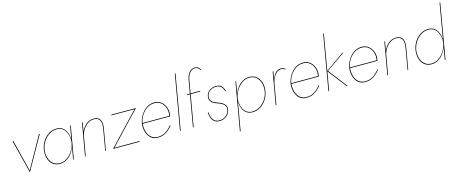

<svg xmlns="http://www.w3.org/2000/svg" viewBox="-49 -1601 6323 2634"><g transform="rotate(-15 3112.5 -284.0)"><path d="M64 -460 184 15 452 -460H440L188 -10L75 -460Z M448 -230Q440 -168 455.5 -113Q471 -58 511 -24Q551 10 614 10Q666 10 709 -15.5Q752 -41 783.5 -83Q815 -125 832 -172L802 0H812L892 -460H882L850 -277Q850 -324 833 -368Q816 -412 782 -440.5Q748 -469 695 -470Q632 -471 579.5 -438.5Q527 -406 492.5 -351Q458 -296 448 -230ZM458 -230Q468 -293 501.5 -345.5Q535 -398 585.5 -429.5Q636 -461 697 -460Q740 -459 770 -438Q800 -417 818 -382.5Q836 -348 842 -308Q848 -268 842 -230L841 -225Q834 -184 814 -144.5Q794 -105 764 -72.5Q734 -40 697 -20Q660 0 618 0Q557 0 519 -32.5Q481 -65 465.5 -118Q450 -171 458 -230Z M1313 -320 1258 0H1267L1323 -320Q1328 -360 1321 -394Q1314 -428 1289.5 -449Q1265 -470 1219 -470Q1155 -470 1108 -429Q1061 -388 1038 -329L1061 -460H1051L971 0H981L1032 -292Q1044 -334 1070.5 -372.5Q1097 -411 1135 -436Q1173 -461 1219 -460Q1262 -460 1284 -440Q1306 -420 1312 -388Q1318 -356 1313 -320Z M1794 -450 1369 0H1748L1749 -10H1391L1817 -460H1467L1465 -450Z M1852 -238Q1862 -299 1895 -349.5Q1928 -400 1976 -430Q2024 -460 2081 -459Q2138 -459 2175.5 -425.5Q2213 -392 2227.5 -341.5Q2242 -291 2231 -238ZM1851 -228H2239Q2241 -234 2242.5 -241Q2244 -248 2245 -254Q2252 -309 2233.5 -358Q2215 -407 2175.5 -438.5Q2136 -470 2081 -470Q2031 -470 1988.5 -448Q1946 -426 1914 -389Q1882 -352 1863 -308Q1856 -290 1850 -271Q1844 -252 1841 -232Q1834 -172 1849.5 -116.5Q1865 -61 1903.5 -25.5Q1942 10 2003 10Q2057 10 2096 -8Q2135 -26 2163.5 -52.5Q2192 -79 2215 -106L2207 -112Q2185 -85 2157 -59Q2129 -33 2091.5 -16.5Q2054 0 2004 0Q1947 -1 1911 -34Q1875 -67 1860.5 -119.5Q1846 -172 1851 -228Z M2455 -780 2320 0H2330L2465 -780Z M2812 -733 2819 -740Q2807 -757 2790 -772Q2773 -787 2744 -788Q2704 -789 2678 -768Q2652 -747 2637 -715Q2622 -683 2616 -650L2583 -460H2540L2538 -450H2582L2504 0H2514L2592 -450H2728L2729 -460H2593L2626 -650Q2632 -678 2645 -708Q2658 -738 2682.5 -758.5Q2707 -779 2744 -778Q2769 -777 2785 -763Q2801 -749 2812 -733Z M2763 -147 2753 -144Q2756 -107 2767.5 -71.5Q2779 -36 2806.5 -13Q2834 10 2883 10Q2940 10 2983 -26Q3026 -62 3033 -117Q3038 -152 3023 -175.5Q3008 -199 2981.5 -214.5Q2955 -230 2925 -240Q2894 -251 2868.5 -264Q2843 -277 2829.5 -299.5Q2816 -322 2822 -359Q2830 -406 2868.5 -432.5Q2907 -459 2954 -458Q3004 -458 3027.5 -430.5Q3051 -403 3060 -365L3070 -368Q3060 -409 3034.5 -438.5Q3009 -468 2955 -468Q2903 -468 2861.5 -439Q2820 -410 2812 -359Q2806 -319 2819.5 -295Q2833 -271 2859.5 -256.5Q2886 -242 2919 -231Q2949 -221 2974.5 -206.5Q3000 -192 3014 -170.5Q3028 -149 3023 -117Q3016 -66 2976 -33Q2936 0 2883 0Q2838 0 2812.5 -22Q2787 -44 2776.5 -78Q2766 -112 2763 -147Z M3594 -230Q3603 -292 3586.5 -347Q3570 -402 3530 -436Q3490 -470 3427 -470Q3376 -470 3333.5 -445.5Q3291 -421 3260 -381Q3229 -341 3211 -294L3240 -460H3230L3112 220H3122L3191 -178Q3193 -132 3209.5 -89Q3226 -46 3260 -18.5Q3294 9 3346 10Q3409 11 3461.5 -21.5Q3514 -54 3549 -109Q3584 -164 3594 -230ZM3584 -230Q3575 -167 3541 -114.5Q3507 -62 3456 -30.5Q3405 1 3344 0Q3302 -1 3272 -22Q3242 -43 3224.5 -76.5Q3207 -110 3201 -149.5Q3195 -189 3200 -227L3202 -240Q3213 -294 3244.5 -344Q3276 -394 3322.5 -427Q3369 -460 3424 -460Q3485 -461 3523 -428Q3561 -395 3576.5 -342.5Q3592 -290 3584 -230Z M3935 -440 3941 -448Q3928 -456 3914 -463Q3900 -470 3883 -470Q3832 -472 3799.5 -435.5Q3767 -399 3750 -349L3769 -460H3759L3679 0H3689L3741 -300Q3750 -339 3768.5 -376Q3787 -413 3815.5 -437Q3844 -461 3883 -460Q3897 -460 3910 -454Q3923 -448 3935 -440Z M3964 -238Q3974 -299 4007 -349.5Q4040 -400 4088 -430Q4136 -460 4193 -459Q4250 -459 4287.5 -425.5Q4325 -392 4339.5 -341.5Q4354 -291 4343 -238ZM3963 -228H4351Q4353 -234 4354.5 -241Q4356 -248 4357 -254Q4364 -309 4345.5 -358Q4327 -407 4287.5 -438.5Q4248 -470 4193 -470Q4143 -470 4100.5 -448Q4058 -426 4026 -389Q3994 -352 3975 -308Q3968 -290 3962 -271Q3956 -252 3953 -232Q3946 -172 3961.5 -116.5Q3977 -61 4015.5 -25.5Q4054 10 4115 10Q4169 10 4208 -8Q4247 -26 4275.5 -52.5Q4304 -79 4327 -106L4319 -112Q4297 -85 4269 -59Q4241 -33 4203.5 -16.5Q4166 0 4116 0Q4059 -1 4023 -34Q3987 -67 3972.5 -119.5Q3958 -172 3963 -228Z M4748 -459 4485 -272 4572 -780H4562L4428 0H4438L4484 -267L4690 0H4702L4495 -270L4764 -459Z M4797 -238Q4807 -299 4840 -349.5Q4873 -400 4921 -430Q4969 -460 5026 -459Q5083 -459 5120.5 -425.5Q5158 -392 5172.5 -341.5Q5187 -291 5176 -238ZM4796 -228H5184Q5186 -234 5187.5 -241Q5189 -248 5190 -254Q5197 -309 5178.5 -358Q5160 -407 5120.5 -438.5Q5081 -470 5026 -470Q4976 -470 4933.5 -448Q4891 -426 4859 -389Q4827 -352 4808 -308Q4801 -290 4795 -271Q4789 -252 4786 -232Q4779 -172 4794.5 -116.5Q4810 -61 4848.5 -25.5Q4887 10 4948 10Q5002 10 5041 -8Q5080 -26 5108.5 -52.5Q5137 -79 5160 -106L5152 -112Q5130 -85 5102 -59Q5074 -33 5036.5 -16.5Q4999 0 4949 0Q4892 -1 4856 -34Q4820 -67 4805.5 -119.5Q4791 -172 4796 -228Z M5607 -320 5552 0H5561L5617 -320Q5622 -360 5615 -394Q5608 -428 5583.5 -449Q5559 -470 5513 -470Q5449 -470 5402 -429Q5355 -388 5332 -329L5355 -460H5345L5265 0H5275L5326 -292Q5338 -334 5364.5 -372.5Q5391 -411 5429 -436Q5467 -461 5513 -460Q5556 -460 5578 -440Q5600 -420 5606 -388Q5612 -356 5607 -320Z M5727 -230Q5719 -168 5734.5 -113Q5750 -58 5790 -24Q5830 10 5893 10Q5945 10 5987.5 -15.5Q6030 -41 6061.5 -82Q6093 -123 6110 -170L6081 0H6091L6225 -780H6215L6129 -280Q6128 -327 6111 -370Q6094 -413 6060.5 -441Q6027 -469 5974 -470Q5911 -471 5858.5 -438.5Q5806 -406 5771.5 -351Q5737 -296 5727 -230ZM5737 -230Q5747 -293 5780.5 -345.5Q5814 -398 5864.5 -429.5Q5915 -461 5976 -460Q6017 -459 6046.5 -439Q6076 -419 6094 -387Q6112 -355 6119 -317Q6126 -279 6122 -241L6117 -212Q6105 -160 6073.5 -111.5Q6042 -63 5996.5 -32Q5951 -1 5897 0Q5836 0 5798 -32.5Q5760 -65 5744.5 -118Q5729 -171 5737 -230Z"/></g></svg>

Font: Jost* 200 Hairline Italic
Style: Italic
Weight: 100
Italic angle: -10°
Version: Version 3.200; ttfautohint (v0.97) -l 8 -r 50 -G 200 -x 14 -